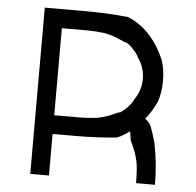

<svg xmlns="http://www.w3.org/2000/svg" viewBox="-49 -717 784 767"><g transform="rotate(5 342.5 -333.5)"><path d="M489.2 -166.7H488.3Q485 -194.2 482.5 -204.2Q459.2 -186.7 433.3 -175Q351.7 -166.7 266.7 -166.7H175V0H100V-666.7H266.7Q351.7 -666.7 433.3 -658.3Q529.2 -621.7 583.3 -500Q595.8 -462.5 595.8 -416.7Q595.8 -370.8 583.3 -333.3Q565 -292.5 538.3 -259.2Q555 -248.3 562.5 -230.8Q570 -213.3 583.3 -166.7Q600 -85 600 0H524.2Q524.2 -24.2 522.9 -44.2Q521.7 -64.2 520 -75.8Q518.3 -87.5 514.2 -102.5Q510 -117.5 507.9 -122.9Q505.8 -128.3 498.8 -144.6Q491.7 -160.8 489.2 -166.7ZM433.3 -274.2Q448.3 -282.5 465.4 -300.4Q482.5 -318.3 488.3 -333.3Q515 -370.8 515 -416.7Q515 -462.5 488.3 -500Q482.5 -514.2 465.8 -532.1Q449.2 -550 433.3 -558.3V-555.8Q427.5 -558.3 411.2 -565.4Q395 -572.5 389.6 -574.6Q384.2 -576.7 369.2 -580.8Q354.2 -585 342.5 -586.7Q330.8 -588.3 310.8 -589.6Q290.8 -590.8 266.7 -590.8H175V-241.7H266.7Q290.8 -241.7 310.8 -242.9Q330.8 -244.2 342.5 -245.8Q354.2 -247.5 369.2 -251.7Q384.2 -255.8 389.6 -257.9Q395 -260 411.2 -267.1Q427.5 -274.2 433.3 -276.7Z"/></g></svg>

Font: 0xA000
Style: Regular
Weight: 400
Version: Version 0.1